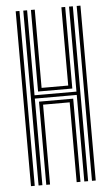

<svg xmlns="http://www.w3.org/2000/svg" viewBox="-56 -837 508 875"><g transform="rotate(-5 198.0 -400.0)"><path d="M84.5 0V-800H102V-411.2H293.8V-800H311.2V0H293.8V-396H102V0ZM119.8 0V-380.5H276.2V0H258.8V-365.2H137V0ZM49.8 0V-800H67V0ZM328.8 0V-800H346V0ZM119.5 -426.8V-800H137V-442H258.8V-800H276.2V-426.8Z"/></g></svg>

Font: Big Shoulders Inline Display Thin SemiBold
Style: Regular
Weight: 600
Version: Version 2.002